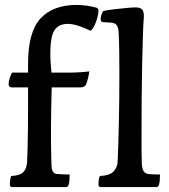

<svg xmlns="http://www.w3.org/2000/svg" viewBox="-20 -840 685 780"><path d="M30 -80Q20 -80 20 -90Q20 -94 21 -106.5Q22 -119 26 -125Q62 -127 75 -141Q88 -155 90 -180Q91 -197 92 -234.5Q93 -272 93.5 -318Q94 -364 94 -409Q94 -454 94 -485H28Q15 -485 15 -498Q15 -509 20 -524Q25 -539 29 -545H94V-581Q94 -711 145 -765.5Q196 -820 292 -820Q310 -820 332 -817Q354 -814 371 -809Q380 -806 380 -797Q380 -778 370 -751Q360 -724 348 -715Q291 -743 255 -743Q203 -743 191 -692Q179 -641 189 -545H258Q281 -545 305 -546.5Q329 -548 343 -550Q338 -517 329 -496Q324 -485 306 -485H190Q189 -442 188 -397.5Q187 -353 187 -309Q187 -274 187.5 -239.5Q188 -205 189 -170Q190 -151 195 -142.5Q200 -134 214 -133Q225 -132 239 -131.5Q253 -131 263 -131Q263 -104 259 -90Q256 -80 248 -80ZM390 -80Q380 -80 380 -90Q380 -94 381 -106.5Q382 -119 386 -125Q426 -127 441.5 -143.5Q457 -160 458 -185Q461 -253 463 -346.5Q465 -440 465 -532Q465 -581 464.5 -626.5Q464 -672 462 -710Q461 -727 454.5 -737Q448 -747 431 -748L399 -750Q389 -750 389 -763Q389 -777 399 -795Q414 -799 440.5 -802Q467 -805 493 -807.5Q519 -810 531 -810Q551 -810 558.5 -800Q566 -790 564 -765Q562 -744 560.5 -694.5Q559 -645 557.5 -579Q556 -513 555.5 -441.5Q555 -370 555 -306Q555 -268 555 -234.5Q555 -201 556 -175Q557 -156 563 -145.5Q569 -135 583 -133Q589 -132 604.5 -131.5Q620 -131 630 -131Q630 -104 626 -90Q623 -80 615 -80Z"/></svg>

Font: Gowun Batang
Style: Bold
Weight: 700
Designer: Yanghee Ryu
Foundry: Yanghee Ryu
Version: Version 2.000